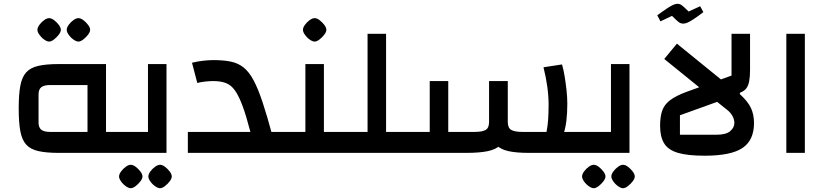

<svg xmlns="http://www.w3.org/2000/svg" viewBox="-20 -809 4373 1016"><path d="M539 -111H645V0H539ZM541 -470V0H291Q225 0 183 -9.5Q141 -19 118.5 -44Q96 -69 87.5 -115Q79 -161 79 -235Q79 -309 87.5 -355Q96 -401 118.5 -426Q141 -451 183 -460.5Q225 -470 291 -470ZM443 -359H245Q213 -359 198.5 -347.5Q184 -336 184 -309V-161Q184 -134 198.5 -122.5Q213 -111 245 -111H443ZM240 -589Q229 -589 214 -599.5Q199 -610 188.5 -625Q178 -640 178 -651Q178 -663 188.5 -677.5Q199 -692 213.5 -702.5Q228 -713 240 -713Q252 -713 266 -702.5Q280 -692 291 -677.5Q302 -663 302 -651Q302 -640 291 -625.5Q280 -611 265.5 -600Q251 -589 240 -589ZM395 -589Q384 -589 369 -599.5Q354 -610 343.5 -625Q333 -640 333 -651Q333 -663 343.5 -677.5Q354 -692 368.5 -702.5Q383 -713 395 -713Q407 -713 421 -702.5Q435 -692 446 -677.5Q457 -663 457 -651Q457 -640 446 -625.5Q435 -611 420.5 -600Q406 -589 395 -589Z M605 0V-111H763V-470H861V0ZM672 187Q661 187 646 176.5Q631 166 620.5 151Q610 136 610 125Q610 113 620.5 98.5Q631 84 645.5 73.5Q660 63 672 63Q684 63 698 73.5Q712 84 723 98.5Q734 113 734 125Q734 136 723 150.5Q712 165 697.5 176Q683 187 672 187ZM827 187Q816 187 801 176.5Q786 166 775.5 151Q765 136 765 125Q765 113 775.5 98.5Q786 84 800.5 73.5Q815 63 827 63Q839 63 853 73.5Q867 84 878 98.5Q889 113 889 125Q889 136 878 150.5Q867 165 852.5 176Q838 187 827 187Z M1399 -111H1478V0H1399ZM974 0V-111H1305Q1283 -196 1263.5 -248.5Q1244 -301 1223.5 -330Q1203 -359 1175.5 -369.5Q1148 -380 1109 -380Q1089 -380 1066 -377.5Q1043 -375 1024 -370L996 -477Q1024 -484 1054 -487.5Q1084 -491 1109 -491Q1163 -491 1201.5 -483Q1240 -475 1269 -452Q1298 -429 1322 -384Q1346 -339 1370 -266.5Q1394 -194 1423 -86V0Z M1694 -111H1807V0H1438V-111H1596V-470H1694ZM1645 -589Q1634 -589 1619 -599.5Q1604 -610 1593.5 -625Q1583 -640 1583 -651Q1583 -663 1593.5 -677.5Q1604 -692 1618.5 -702.5Q1633 -713 1645 -713Q1657 -713 1671 -702.5Q1685 -692 1696 -677.5Q1707 -663 1707 -651Q1707 -640 1696 -625.5Q1685 -611 1670.5 -600Q1656 -589 1645 -589Z M2023 -111H2136V0H1767V-111H1925V-630H2023Z M2779 0Q2713 0 2671.5 -9Q2630 -18 2607.5 -40.5Q2585 -63 2576.5 -103Q2568 -143 2568 -205V-380H2667V-164Q2667 -132 2685.5 -121.5Q2704 -111 2744 -111H2872Q2878 -141 2880.5 -176Q2883 -211 2883 -256Q2883 -301 2876 -351Q2869 -401 2856 -453L2954 -468Q2962 -441 2968 -404.5Q2974 -368 2978 -330.5Q2982 -293 2982 -261Q2982 -160 2963 -103.5Q2944 -47 2900.5 -23.5Q2857 0 2779 0ZM2447 0H2352V-111H2491Q2532 -111 2550 -121.5Q2568 -132 2568 -164V-380H2667V-205Q2667 -143 2658.5 -103Q2650 -63 2627 -40.5Q2604 -18 2560.5 -9Q2517 0 2447 0ZM2352 0H2096V-111H2254V-380H2352ZM2911 -111H3095V0H2779Z M3055 0V-111H3213V-470H3311V0ZM3122 187Q3111 187 3096 176.5Q3081 166 3070.5 151Q3060 136 3060 125Q3060 113 3070.5 98.5Q3081 84 3095.5 73.5Q3110 63 3122 63Q3134 63 3148 73.5Q3162 84 3173 98.5Q3184 113 3184 125Q3184 136 3173 150.5Q3162 165 3147.5 176Q3133 187 3122 187ZM3277 187Q3266 187 3251 176.5Q3236 166 3225.5 151Q3215 136 3215 125Q3215 113 3225.5 98.5Q3236 84 3250.5 73.5Q3265 63 3277 63Q3289 63 3303 73.5Q3317 84 3328 98.5Q3339 113 3339 125Q3339 136 3328 150.5Q3317 165 3302.5 176Q3288 187 3277 187Z M3851 -409V-630H3949V-438Q3949 -404 3944.5 -379.5Q3940 -355 3928.5 -340.5Q3917 -326 3895 -318V-311Q3938 -272 3954 -237Q3970 -202 3970 -158Q3970 -67 3909 -26Q3848 15 3709 15Q3618 15 3566.5 -0.5Q3515 -16 3494 -51Q3473 -86 3473 -143Q3473 -191 3484 -223Q3495 -255 3525.5 -278.5Q3556 -302 3613 -323ZM3578 -96H3771Q3822 -96 3844 -115Q3866 -134 3866 -159Q3866 -177 3855.5 -196Q3845 -215 3826 -229L3775 -270L3578 -199ZM3706 -326 3495 -497 3562 -578 3823 -366ZM3596 -684Q3582 -684 3571.5 -692Q3561 -700 3536 -725L3475 -696L3458 -728Q3492 -753 3512 -766Q3532 -779 3544 -784Q3556 -789 3565 -789Q3577 -789 3587.5 -781.5Q3598 -774 3624 -748L3685 -776L3702 -745Q3671 -721 3651 -708Q3631 -695 3618.5 -689.5Q3606 -684 3596 -684Z M4141 0V-630H4239V0Z"/></svg>

Font: Changa Medium
Style: Regular
Weight: 500
Designer: Eduardo Rodriguez Tunni
Foundry: Eduardo Rodriguez Tunni
Version: Version 3.003